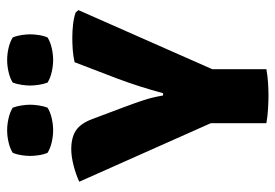

<svg xmlns="http://www.w3.org/2000/svg" viewBox="-140 -644 790 551"><g transform="rotate(-90 255.5 -369.0)"><path d="M352 -550.5Q370 -554.5 388.2 -555.8Q406.5 -557 421.5 -557Q441.5 -557 460.8 -554.8Q480 -552.5 494.5 -547.5L501.5 -539.5L332 -155.5V0Q312.5 3.5 292 4.8Q271.5 6 256.5 6Q242.5 6 219.5 4.8Q196.5 3.5 177 0V-159.5L9 -537Q30.5 -547 56.2 -553.5Q82 -560 102.5 -560Q135.5 -560 155.8 -546.8Q176 -533.5 188.5 -500.5L222 -411.5Q235.5 -375.5 243.2 -351.8Q251 -328 256.5 -296.5H263Q281.5 -365 304.5 -426.5ZM83 -678Q83 -688 85 -702Q87 -716 92 -728Q105 -736 122.5 -740Q140 -744 156.5 -744Q173 -744 190.8 -740Q208.5 -736 221.5 -728Q226 -716 228 -702Q230 -688 230 -678Q230 -668 228 -653.8Q226 -639.5 221.5 -628Q208.5 -620 190.8 -616Q173 -612 156.5 -612Q140 -612 122.5 -616Q105 -620 92 -628Q87 -639.5 85 -653.8Q83 -668 83 -678ZM285 -678Q285 -688 287 -702Q289 -716 293.5 -728Q306.5 -736 324.2 -740Q342 -744 358.5 -744Q375 -744 392.5 -740Q410 -736 423 -728Q428 -716 430 -702Q432 -688 432 -678Q432 -668 430 -653.8Q428 -639.5 423 -628Q410 -620 392.5 -616Q375 -612 358.5 -612Q342 -612 324.2 -616Q306.5 -620 293.5 -628Q289 -639.5 287 -653.8Q285 -668 285 -678Z"/></g></svg>

Font: Signika SC
Style: Bold
Weight: 700
Designer: Anna Giedryś
Foundry: Anna Giedryś
Version: Version 2.000; ttfautohint (v1.8.3) -l 8 -r 50 -G 200 -x 9 -